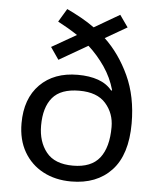

<svg xmlns="http://www.w3.org/2000/svg" viewBox="-54 -812 714 868"><g transform="rotate(5 302.5 -377.5)"><path d="M216 -765Q248 -750 280.5 -732Q313 -714 342 -693L457 -760L495 -706L396 -649Q464 -585 507.5 -491Q551 -397 551 -275Q551 -133 484 -61.5Q417 10 301 10Q229 10 173.5 -19.5Q118 -49 86.5 -103.5Q55 -158 55 -233Q55 -345 118.5 -409Q182 -473 290 -473Q343 -473 382.5 -459Q422 -445 446 -415L450 -417Q434 -474 401 -522Q368 -570 326 -608L196 -533L158 -588L270 -652Q249 -666 226 -679.5Q203 -693 180 -705ZM303 -402Q219 -402 181.5 -357.5Q144 -313 144 -230Q144 -157 182 -109.5Q220 -62 303 -62Q386 -62 424 -110.5Q462 -159 462 -251Q462 -313 423 -357.5Q384 -402 303 -402Z"/></g></svg>

Font: Noto Sans Test
Style: Regular
Weight: 400
Version: Version 1.002; ttfautohint (v1.8.4.7-5d5b)